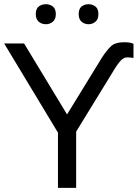

<svg xmlns="http://www.w3.org/2000/svg" viewBox="-20 -907 676 927"><path d="M347.7 0H259.8V-266.6L0 -697.3H96.2L303.7 -354.5L472.2 -628.9Q496.1 -665.5 516.4 -684.3Q536.6 -703.1 579.1 -703.1Q596.2 -703.1 606.7 -701.2Q617.2 -699.2 624.5 -695.3V-627Q611.3 -629.9 593.8 -629.9Q581.5 -629.9 569.3 -620.4Q557.1 -610.8 537.1 -580.1L347.7 -271.5ZM152.8 -838.9Q152.8 -864.7 167.2 -875.7Q181.6 -886.7 201.7 -886.7Q220.7 -886.7 235.1 -875.7Q249.5 -864.7 249.5 -838.9Q249.5 -814 235.1 -802Q220.7 -790 201.7 -790Q181.6 -790 167.2 -802Q152.8 -814 152.8 -838.9ZM359.9 -838.9Q359.9 -864.7 374 -875.7Q388.2 -886.7 407.2 -886.7Q426.3 -886.7 440.7 -875.7Q455.1 -864.7 455.1 -838.9Q455.1 -814 440.7 -802Q426.3 -790 407.2 -790Q388.2 -790 374 -802Q359.9 -814 359.9 -838.9Z"/></svg>

Font: Lunasima
Style: Regular
Weight: 400
Designer: The DocRepair Project, Monotype Design Team
Foundry: Google
Version: Version 2.009